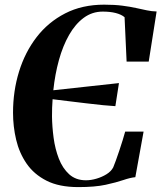

<svg xmlns="http://www.w3.org/2000/svg" viewBox="-20 -772 675 803"><path d="M307.5 10.5Q227.5 10.5 174.8 -16.2Q122 -43 91.2 -87.8Q60.5 -132.5 47.5 -187.8Q34.5 -243 34.5 -300.5Q34.5 -391 59.5 -472.2Q84.5 -553.5 133 -616.5Q181.5 -679.5 252.5 -716Q323.5 -752.5 415.5 -752.5Q459.5 -752.5 492 -748.2Q524.5 -744 549.2 -738.5Q574 -733 594.2 -728.8Q614.5 -724.5 635 -724L602 -514.5H509.5L501 -700Q487.5 -711.5 464.2 -717.5Q441 -723.5 409.5 -723.5Q365.5 -723.5 330.2 -697.5Q295 -671.5 269 -626Q243 -580.5 226.5 -521Q210 -461.5 203 -394.5L477.5 -424.5L462.5 -328Q442.5 -329 410.2 -332.2Q378 -335.5 340.2 -340Q302.5 -344.5 265.5 -349Q228.5 -353.5 200 -357Q198.5 -339.5 198 -321.5Q197.5 -303.5 197.5 -285Q198 -242.5 204.2 -195.8Q210.5 -149 226 -108.8Q241.5 -68.5 269.2 -43.2Q297 -18 339.5 -18Q360.5 -18 383.5 -24.8Q406.5 -31.5 425.8 -43.5Q445 -55.5 453.5 -72Q457.5 -81.5 464.5 -100.5Q471.5 -119.5 479 -142.2Q486.5 -165 493.2 -186.2Q500 -207.5 503.5 -221.5H580.5L546 -31Q525 -29 495.8 -19Q466.5 -9 421.8 0.8Q377 10.5 307.5 10.5Z"/></svg>

Font: Merriweather 144pt
Style: Bold Italic
Weight: 700
Italic angle: -7.8°
Version: Version 2.101